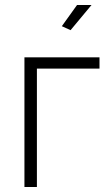

<svg xmlns="http://www.w3.org/2000/svg" viewBox="-20 -750 440 770"><path d="M78 0V-520H379V-475H128V0ZM263 -629 228 -645 289 -730H347Z"/></svg>

Font: Raleway Light
Style: Regular
Weight: 300
Designer: Matt McInerney, Pablo Impallari, Rodrigo Fuenzalida
Foundry: Matt McInerney, Pablo Impallari, Rodrigo Fuenzalida
Version: Version 4.026